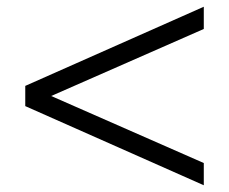

<svg xmlns="http://www.w3.org/2000/svg" viewBox="-20 -569 680 570"><path d="M585 -19V-85L132 -284L585 -483V-549L55 -314V-254Z"/></svg>

Font: Nyght Serif Dark
Style: Regular
Weight: 800
Designer: Maksym Kobuzan
Version: Version 0.410;Glyphs 3.1.2 (3151)